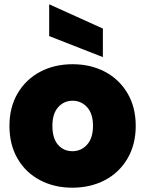

<svg xmlns="http://www.w3.org/2000/svg" viewBox="-20 -867 676 894"><path d="M317 7Q233 7 166.5 -28Q100 -63 62 -128Q24 -193 24 -281Q24 -368 62.5 -433Q101 -498 167.5 -533Q234 -568 318 -568Q402 -568 468.5 -533Q535 -498 573.5 -433Q612 -368 612 -281Q612 -194 573.5 -128.5Q535 -63 468 -28Q401 7 317 7ZM317 -163Q358 -163 385.5 -193.5Q413 -224 413 -281Q413 -338 385.5 -368Q358 -398 318 -398Q278 -398 251 -368Q224 -338 224 -281Q224 -223 250 -193Q276 -163 317 -163ZM459 -734V-601L209 -699V-847Z"/></svg>

Font: DVN-Poppins ExtBd
Style: Regular
Weight: 800
Designer: Ninad Kale (Devanagari), Jonny Pinhorn (Latin)
Foundry: Indian Type Foundry
Version: 4.004